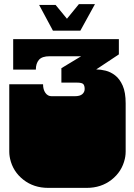

<svg xmlns="http://www.w3.org/2000/svg" viewBox="-20 -906 650 932"><path d="M214 6Q144 6 93.5 -33.5Q43 -73 29 -135Q28 -140 27 -145.5Q26 -151 25.5 -157.5Q25 -164 25 -170V-171Q25 -178 25 -179.5Q25 -181 25 -186.5Q25 -192 25 -209V-260Q25 -277 25 -281.5Q25 -286 25 -288Q25 -290 25 -296V-297Q25 -304 25 -305.5Q25 -307 25 -312.5Q25 -318 25 -334V-497H189Q189 -471 200.5 -455Q212 -439 230 -439H343Q368 -439 379.5 -449Q391 -459 391 -474Q391 -490 384.5 -497.5Q378 -505 353 -505H278V-575L374 -633H221Q184 -633 169 -615.5Q154 -598 154 -568H44V-716H557V-642L447 -569Q468 -569 492.5 -563Q517 -557 539 -540Q561 -523 575.5 -490.5Q590 -458 590 -404V-334Q590 -318 590 -312.5Q590 -307 590 -305.5Q590 -304 590 -297V-296Q590 -290 590 -288Q590 -286 590 -281.5Q590 -277 590 -260V-209Q590 -193 590 -187.5Q590 -182 590 -180.5Q590 -179 590 -172V-171Q590 -165 589.5 -158Q589 -151 588 -145.5Q587 -140 586 -135Q572 -73 521.5 -33.5Q471 6 401 6ZM237 -757 170 -882H250L305 -815L363 -886H441L370 -757Z"/></svg>

Font: Danfo
Style: Regular
Weight: 400
Designer: Seyi Olusanya, David Udoh, Eyiyemi Adegbite, Mirko Velimirović
Version: Version 1.000